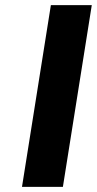

<svg xmlns="http://www.w3.org/2000/svg" viewBox="-20 -731 379 751"><path d="M66 0H226L339 -711H179Z"/></svg>

Font: Aerodynamic
Style: BdObl
Weight: 500
Designer: Google
Version: Version 2.000980; 2014